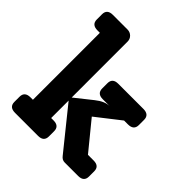

<svg xmlns="http://www.w3.org/2000/svg" viewBox="-198 -883 1026 1026"><g transform="rotate(45 315.5 -370.0)"><path d="M550 -117Q593 -117 593 -78V-39Q593 0 550 0H448Q429 0 416 -17L229 -249V-117H247Q290 -117 290 -78V-39Q290 0 247 0H73Q29 0 29 -39V-78Q29 -117 73 -117H91V-623H73Q29 -623 29 -662V-701Q29 -740 72 -740H183Q202 -740 215.5 -727Q229 -714 229 -694V-272L326 -349Q368 -383 406 -383H353Q310 -383 310 -422V-461Q310 -500 353 -500H543Q587 -500 587 -461V-422Q587 -383 543 -383H514L377 -276L507 -117Z"/></g></svg>

Font: Solway
Style: Bold
Weight: 700
Designer: Mariya V. Pigoulevskaya
Foundry: The Northern Block Ltd.
Version: Version 1.000;hotconv 1.0.109;makeotfexe 2.5.65596